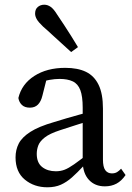

<svg xmlns="http://www.w3.org/2000/svg" viewBox="-20 -781 560 815"><path d="M181 14Q125 14 85.5 -18.5Q46 -51 46 -113Q46 -145 59.5 -171.5Q73 -198 108.5 -221Q144 -244 210 -263Q238 -272 264.5 -279.5Q291 -287 317.5 -294.5Q344 -302 371 -309V-272Q336 -261 302 -250Q268 -239 234 -228Q191 -214 170 -197.5Q149 -181 142.5 -163.5Q136 -146 136 -128Q136 -90 159 -72Q182 -54 217 -54Q237 -54 254 -60.5Q271 -67 294.5 -83.5Q318 -100 355 -129L367 -77H335Q308 -48 285.5 -28Q263 -8 238.5 3Q214 14 181 14ZM425 10Q383 10 357.5 -17.5Q332 -45 331 -94V-98V-324Q331 -372 321 -398.5Q311 -425 289 -435.5Q267 -446 233 -446Q213 -446 190.5 -442Q168 -438 141 -427L182 -462L160 -375Q154 -350 141 -337Q128 -324 107 -324Q85 -324 73 -335.5Q61 -347 58 -365Q72 -424 125.5 -458.5Q179 -493 257 -493Q310 -493 345 -476Q380 -459 398.5 -421Q417 -383 417 -320V-104Q417 -72 427 -58.5Q437 -45 455 -45Q468 -45 477 -50.5Q486 -56 494 -65L513 -38Q496 -13 474.5 -1.5Q453 10 425 10ZM311 -581 282 -560Q263 -578 242.5 -596Q222 -614 203 -632Q184 -650 163 -668Q143 -687 136 -699.5Q129 -712 129 -723Q129 -742 140.5 -751.5Q152 -761 168 -761Q182 -761 195 -752Q208 -743 222 -720Q238 -697 253 -673.5Q268 -650 282.5 -627.5Q297 -605 311 -581Z"/></svg>

Font: Source Serif 4 18pt
Style: Regular
Weight: 400
Designer: Frank Grießhammer
Foundry: Adobe Systems Incorporated
Version: Version 4.004;hotconv 1.0.116;makeotfexe 2.5.65601